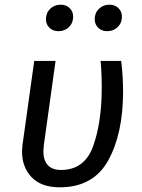

<svg xmlns="http://www.w3.org/2000/svg" viewBox="-20 -787 604 819"><path d="M505 -397Q505 -217 441.5 -102.5Q378 12 235 12Q156 12 115 -31Q74 -74 74 -140Q74 -149 76 -169L126 -527H217L167 -168Q165 -150 165 -142Q165 -103 184 -82.5Q203 -62 240 -62Q341 -62 377.5 -164Q414 -266 414 -413Q414 -478 409 -527H497Q505 -457 505 -397ZM176 -705Q176 -732 194 -749.5Q212 -767 239 -767Q262 -767 277 -752.5Q292 -738 292 -716Q292 -689 274 -671.5Q256 -654 229 -654Q206 -654 191 -668.5Q176 -683 176 -705ZM384 -705Q384 -732 402 -749.5Q420 -767 447 -767Q470 -767 485 -752.5Q500 -738 500 -716Q500 -689 482 -671.5Q464 -654 437 -654Q414 -654 399 -668.5Q384 -683 384 -705Z"/></svg>

Font: Fira Sans
Style: Italic
Weight: 400
Italic angle: -8°
Designer: bBox Type GmbH & Carrois Corporate GbR & Edenspiekermann AG
Foundry: bBox Type GmbH & Carrois Corporate GbR & Edenspiekermann AG
Version: Version 4.301